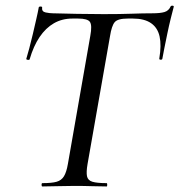

<svg xmlns="http://www.w3.org/2000/svg" viewBox="-20 -673 647 693"><path d="M133 0Q130 0 130 -6Q130 -12 133 -12Q167 -12 184.5 -17Q202 -22 211 -37Q220 -52 225 -81L306 -544Q313 -582 304.5 -594Q296 -606 262 -606H241Q204 -606 174.5 -589Q145 -572 123 -539.5Q101 -507 87 -459Q86 -456 80 -457Q74 -458 75 -461Q79 -474 85.5 -498Q92 -522 98.5 -550Q105 -578 111 -604Q117 -630 120 -647Q122 -650 127.5 -649.5Q133 -649 132 -646Q130 -631 145 -628Q160 -625 171 -625Q208 -624 257.5 -623Q307 -622 354 -622Q414 -622 455 -623.5Q496 -625 530 -625Q558 -625 573.5 -629.5Q589 -634 596 -650Q598 -653 603 -652.5Q608 -652 607 -648Q603 -633 596.5 -607Q590 -581 584 -552Q578 -523 573 -498Q568 -473 566 -461Q565 -457 559.5 -457.5Q554 -458 555 -462Q563 -510 556 -541.5Q549 -573 525 -589.5Q501 -606 460 -606H441Q405 -606 394 -593Q383 -580 377 -542L296 -81Q291 -52 294 -37Q297 -22 313.5 -17Q330 -12 365 -12Q367 -12 367 -6Q367 0 365 0Q341 0 312.5 -1Q284 -2 248 -2Q216 -2 186 -1Q156 0 133 0Z"/></svg>

Font: Cormorant Garamond Light Medium
Style: Italic
Weight: 500
Italic angle: -10°
Version: Version 4.001